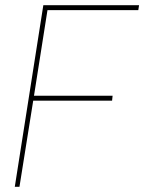

<svg xmlns="http://www.w3.org/2000/svg" viewBox="-20 -720 556 740"><path d="M37 0 147 -700H516L513 -681H163L111 -351H414L412 -332H108L55 0Z"/></svg>

Font: Georama Thin
Style: Italic
Weight: 100
Italic angle: -9°
Designer: Jean-Baptiste Levee
Foundry: Production Type
Version: Version 1.000